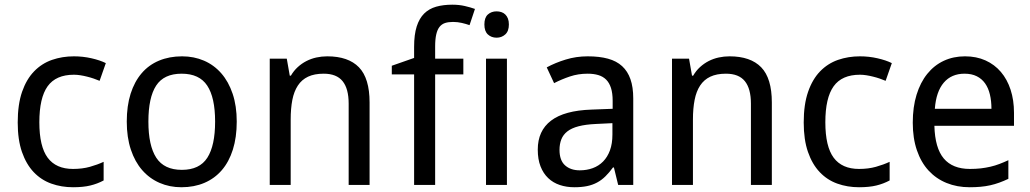

<svg xmlns="http://www.w3.org/2000/svg" viewBox="-20 -785 4374 815"><path d="M290 9.8Q240.7 9.8 197.8 -5.6Q154.8 -21 123 -54.4Q91.3 -87.9 73.2 -139.9Q55.2 -191.9 55.2 -265.1Q55.2 -341.8 73.7 -395.3Q92.3 -448.7 124.8 -482.2Q157.2 -515.6 200.7 -530.8Q244.1 -545.9 293.9 -545.9Q332 -545.9 368.4 -537.6Q404.8 -529.3 429.2 -517.1L402.8 -441.9Q391.6 -446.8 377.9 -451.4Q364.3 -456.1 349.6 -459.7Q335 -463.4 320.8 -465.6Q306.6 -467.8 293.9 -467.8Q217.3 -467.8 182.1 -418.7Q147 -369.6 147 -266.1Q147 -163.1 182.4 -115.5Q217.8 -67.9 290 -67.9Q329.6 -67.9 361.6 -76.9Q393.6 -85.9 419.9 -98.1V-19Q393.6 -4.9 363.5 2.4Q333.5 9.8 290 9.8Z M984.9 -269Q984.9 -202.1 968.5 -150.1Q952.1 -98.1 921.6 -62.7Q891.1 -27.3 847.7 -8.8Q804.2 9.8 750 9.8Q699.7 9.8 657.2 -8.8Q614.7 -27.3 583.7 -62.7Q552.7 -98.1 535.4 -150.1Q518.1 -202.1 518.1 -269Q518.1 -335.4 534.4 -387Q550.8 -438.5 581.1 -473.9Q611.3 -509.3 655 -527.6Q698.7 -545.9 752.9 -545.9Q803.2 -545.9 845.7 -527.6Q888.2 -509.3 919.2 -473.9Q950.2 -438.5 967.5 -387Q984.9 -335.4 984.9 -269ZM609.9 -269Q609.9 -167 643.3 -115.5Q676.8 -64 752 -64Q827.1 -64 860.1 -115.5Q893.1 -167 893.1 -269Q893.1 -371.1 859.6 -421.6Q826.2 -472.2 751 -472.2Q675.8 -472.2 642.8 -421.6Q609.9 -371.1 609.9 -269Z M1460 0V-345.2Q1460 -408.7 1434.3 -440.4Q1408.7 -472.2 1354 -472.2Q1314.5 -472.2 1287.6 -459.5Q1260.7 -446.8 1244.4 -421.9Q1228 -397 1220.9 -360.8Q1213.9 -324.7 1213.9 -277.8V0H1125V-536.1H1197.3L1210 -463.9H1214.8Q1227.1 -484.9 1243.9 -500.2Q1260.7 -515.6 1280.8 -525.9Q1300.8 -536.1 1323.2 -541Q1345.7 -545.9 1369.1 -545.9Q1458.5 -545.9 1503.7 -499.3Q1548.8 -452.6 1548.8 -350.1V0Z M1946.8 -469.2H1827.1V0H1737.8V-469.2H1643.1V-505.9L1737.8 -539.1V-585.9Q1737.8 -638.2 1748.8 -672.6Q1759.8 -707 1780.5 -727.5Q1801.3 -748 1831.5 -756.6Q1861.8 -765.1 1899.9 -765.1Q1928.7 -765.1 1952.9 -759.5Q1977.1 -753.9 1996.1 -747.1L1973.1 -678.2Q1958 -683.6 1940.2 -687.7Q1922.4 -691.9 1902.8 -691.9Q1883.3 -691.9 1869.1 -687.3Q1855 -682.6 1845.7 -670.9Q1836.4 -659.2 1831.8 -638.9Q1827.1 -618.7 1827.1 -586.9V-536.1H1946.8Z M2131.8 0H2043V-536.1H2131.8ZM2036.1 -681.2Q2036.1 -710.4 2051 -723.6Q2065.9 -736.8 2087.9 -736.8Q2098.6 -736.8 2108.2 -733.6Q2117.7 -730.5 2124.8 -723.6Q2131.8 -716.8 2136 -706.3Q2140.1 -695.8 2140.1 -681.2Q2140.1 -652.8 2124.8 -638.9Q2109.4 -625 2087.9 -625Q2065.9 -625 2051 -638.7Q2036.1 -652.3 2036.1 -681.2Z M2604 0 2585.9 -74.2H2582Q2565.9 -52.2 2549.8 -36.4Q2533.7 -20.5 2514.6 -10.3Q2495.6 0 2472.2 4.9Q2448.7 9.8 2418 9.8Q2384.3 9.8 2356 0.2Q2327.6 -9.3 2306.9 -29.1Q2286.1 -48.8 2274.4 -78.9Q2262.7 -108.9 2262.7 -149.9Q2262.7 -230 2319.1 -272.9Q2375.5 -315.9 2490.7 -319.8L2580.6 -323.2V-356.9Q2580.6 -389.6 2573.5 -411.6Q2566.4 -433.6 2553 -447Q2539.6 -460.4 2519.8 -466.3Q2500 -472.2 2474.6 -472.2Q2434.1 -472.2 2399.2 -460.4Q2364.3 -448.7 2332 -432.1L2300.8 -499Q2336.9 -518.6 2381.3 -532.2Q2425.8 -545.9 2474.6 -545.9Q2524.4 -545.9 2560.8 -535.9Q2597.2 -525.9 2620.8 -504.2Q2644.5 -482.4 2656.2 -448.7Q2668 -415 2668 -367.2V0ZM2440.9 -62Q2470.7 -62 2496.1 -71.3Q2521.5 -80.6 2540 -99.4Q2558.6 -118.2 2569.1 -146.7Q2579.6 -175.3 2579.6 -213.9V-262.2L2509.8 -258.8Q2465.8 -256.8 2436 -249Q2406.2 -241.2 2388.4 -227.3Q2370.6 -213.4 2362.8 -193.6Q2355 -173.8 2355 -148.9Q2355 -104 2378.7 -83Q2402.3 -62 2440.9 -62Z M3167.5 0V-345.2Q3167.5 -408.7 3141.8 -440.4Q3116.2 -472.2 3061.5 -472.2Q3022 -472.2 2995.1 -459.5Q2968.3 -446.8 2951.9 -421.9Q2935.5 -397 2928.5 -360.8Q2921.4 -324.7 2921.4 -277.8V0H2832.5V-536.1H2904.8L2917.5 -463.9H2922.4Q2934.6 -484.9 2951.4 -500.2Q2968.3 -515.6 2988.3 -525.9Q3008.3 -536.1 3030.8 -541Q3053.2 -545.9 3076.7 -545.9Q3166 -545.9 3211.2 -499.3Q3256.3 -452.6 3256.3 -350.1V0Z M3626.5 9.8Q3577.1 9.8 3534.2 -5.6Q3491.2 -21 3459.5 -54.4Q3427.7 -87.9 3409.7 -139.9Q3391.6 -191.9 3391.6 -265.1Q3391.6 -341.8 3410.2 -395.3Q3428.7 -448.7 3461.2 -482.2Q3493.7 -515.6 3537.1 -530.8Q3580.6 -545.9 3630.4 -545.9Q3668.5 -545.9 3704.8 -537.6Q3741.2 -529.3 3765.6 -517.1L3739.3 -441.9Q3728 -446.8 3714.4 -451.4Q3700.7 -456.1 3686 -459.7Q3671.4 -463.4 3657.2 -465.6Q3643.1 -467.8 3630.4 -467.8Q3553.7 -467.8 3518.6 -418.7Q3483.4 -369.6 3483.4 -266.1Q3483.4 -163.1 3518.8 -115.5Q3554.2 -67.9 3626.5 -67.9Q3666 -67.9 3698 -76.9Q3730 -85.9 3756.3 -98.1V-19Q3730 -4.9 3700 2.4Q3669.9 9.8 3626.5 9.8Z M4096.2 9.8Q4042.5 9.8 3998 -8.3Q3953.6 -26.4 3921.6 -61Q3889.6 -95.7 3872.1 -147Q3854.5 -198.2 3854.5 -264.2Q3854.5 -330.6 3870.6 -382.8Q3886.7 -435.1 3916 -471.4Q3945.3 -507.8 3986.1 -526.9Q4026.9 -545.9 4076.2 -545.9Q4124.5 -545.9 4163.1 -528.6Q4201.7 -511.2 4228.5 -479.7Q4255.4 -448.2 4269.8 -404.1Q4284.2 -359.9 4284.2 -306.2V-251H3946.3Q3948.7 -156.7 3986.1 -112.3Q4023.4 -67.9 4097.2 -67.9Q4122.1 -67.9 4143.3 -70.3Q4164.6 -72.8 4184.3 -77.4Q4204.1 -82 4222.7 -89.1Q4241.2 -96.2 4260.3 -105V-25.9Q4240.7 -16.6 4221.9 -9.8Q4203.1 -2.9 4183.3 1.5Q4163.6 5.9 4142.3 7.8Q4121.1 9.8 4096.2 9.8ZM4074.2 -472.2Q4018.6 -472.2 3986.1 -434.1Q3953.6 -396 3948.2 -323.2H4188.5Q4188.5 -356.4 4181.9 -384Q4175.3 -411.6 4161.4 -431.2Q4147.5 -450.7 4126 -461.4Q4104.5 -472.2 4074.2 -472.2Z"/></svg>

Font: Droid Sans
Style: Regular
Weight: 400
Foundry: Ascender Corporation
Version: Version 1.00 build 114